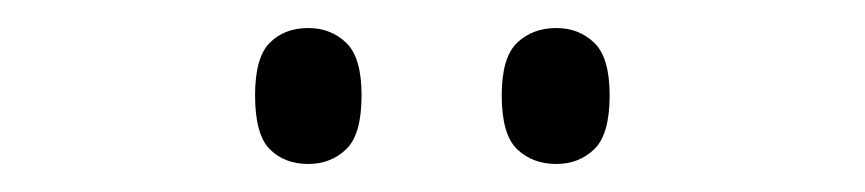

<svg xmlns="http://www.w3.org/2000/svg" viewBox="-20 -761 617 137"><path d="M377 -644Q360 -644 349 -654.5Q338 -665 338 -693Q338 -720 349 -730.5Q360 -741 377 -741Q393 -741 404 -730.5Q415 -720 415 -693Q415 -665 404 -654.5Q393 -644 377 -644ZM200 -644Q183 -644 172.5 -654.5Q162 -665 162 -693Q162 -720 172.5 -730.5Q183 -741 200 -741Q216 -741 227 -730.5Q238 -720 238 -693Q238 -665 227 -654.5Q216 -644 200 -644Z"/></svg>

Font: Noto Serif Thai Light
Style: Regular
Weight: 300
Version: Version 2.001